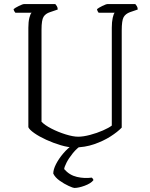

<svg xmlns="http://www.w3.org/2000/svg" viewBox="-20 -728 740 948"><path d="M346 0Q317 0 280 -11Q243 -22 208 -38Q173 -54 149 -71Q125 -88 120 -100V-591Q120 -620 125 -640Q130 -660 136 -665H56Q54 -667 51 -672Q48 -677 47 -683Q54 -689 73 -698.5Q92 -708 100 -708H253Q256 -705 260.5 -698Q265 -691 265 -681L227 -668Q205 -661 195 -645Q185 -629 185 -581V-127Q201 -110 234 -93Q267 -76 304 -64.5Q341 -53 366 -53Q391 -53 425 -62Q459 -71 488.5 -84Q518 -97 532 -108V-591Q532 -620 536.5 -640Q541 -660 546 -665H467Q465 -668 462.5 -672Q460 -676 459 -683Q466 -689 485 -698.5Q504 -708 512 -708H648Q651 -705 655.5 -698Q660 -691 660 -681L622 -668Q600 -660 590.5 -643.5Q581 -627 581 -577V-98Q561 -77 526 -54.5Q491 -32 445 -16Q399 0 346 0ZM347 200Q341 200 319 190Q297 180 274.5 164Q252 148 243 129Q243 109 256.5 82.5Q270 56 292 30Q314 4 340 -14H387Q360 3 339.5 28.5Q319 54 308 76Q297 98 297 107Q323 137 360 145.5Q397 154 433 149Q435 151 438 154Q441 157 441 162Q428 178 398 189Q368 200 347 200Z"/></svg>

Font: Texturina 72pt ExtraLight
Style: Regular
Weight: 200
Designer: Guillermo Torres Carreño
Foundry: Omnibus-Type
Version: Version 1.002; ttfautohint (v1.8.3)